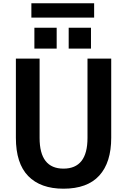

<svg xmlns="http://www.w3.org/2000/svg" viewBox="-20 -1148 744 1186"><path d="M78.1 -296.9V-786.1H224.6V-295.9Q224.6 -106.4 372.1 -106.4Q520.5 -106.4 520.5 -295.9V-786.1H667V-296.9Q667 -144.5 593.3 -63.5Q519.5 17.6 372.1 17.6Q230.5 17.6 154.3 -60.5Q78.1 -138.7 78.1 -296.9ZM192.4 -847.7V-976.6H330.1V-847.7ZM173.8 -1039.1V-1127.9H561.5V-1039.1ZM404.3 -847.7V-976.6H542V-847.7Z"/></svg>

Font: Gothic A1 ExtraBold
Style: Regular
Weight: 800
Designer: HanYang I&C Co.,Ltd.
Foundry: HanYang I&C Co.,Ltd.
Version: Version 2.50